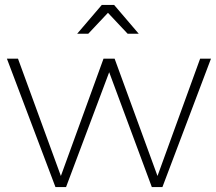

<svg xmlns="http://www.w3.org/2000/svg" viewBox="-20 -759 876 779"><path d="M8 -521H53L227 -45L400 -521H445L619 -45L792 -521H836L639 0H596L423 -466L248 0H205ZM543 -622H498L418 -707L338 -622H293L393 -739H443Z"/></svg>

Font: Gontserrat ExtraLight
Style: Regular
Weight: 275
Designer: Julieta Ulanovsky
Foundry: Julieta Ulanovsky
Version: Version 6.001